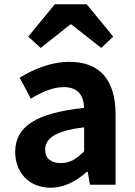

<svg xmlns="http://www.w3.org/2000/svg" viewBox="-20 -863 631 897"><path d="M216 14C281 14 337 -17 385 -60H390L400 0H520V-327C520 -489 447 -574 305 -574C217 -574 137 -540 72 -500L124 -402C176 -433 226 -456 278 -456C347 -456 371 -414 373 -359C148 -335 51 -272 51 -153C51 -57 116 14 216 14ZM265 -101C222 -101 191 -120 191 -164C191 -215 236 -252 373 -268V-156C338 -121 307 -101 265 -101ZM112 -692 170 -639 309 -749H313L453 -639L509 -692L385 -843H236Z"/></svg>

Font: Noto Sans Mono CJK HK
Style: Bold
Weight: 700
Designer: Ryoko NISHIZUKA 西塚涼子 (kana, bopomofo & ideographs); Paul D. Hunt (Latin, Greek & Cyrillic); Sandoll Communications 산돌커뮤니
Foundry: Adobe
Version: Version 2.004;hotconv 1.0.118;makeotfexe 2.5.65603